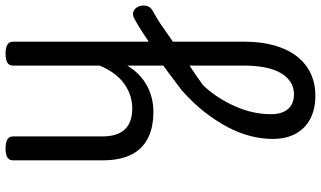

<svg xmlns="http://www.w3.org/2000/svg" viewBox="-252 -303 1155 691"><g transform="rotate(-90 325.5 42.5)"><path d="M489 22Q505 11 521.5 0Q538 -11 553 -21Q568 -31 581.5 -39Q595 -47 605 -52Q620 -60 631.5 -54Q643 -48 648 -35Q653 -22 650 -8Q647 6 633 14Q620 21 603.5 31Q587 41 569.5 53.5Q552 66 533.5 78.5Q515 91 498 103ZM326 600Q279 600 244 582Q209 564 190 529.5Q171 495 171 446Q171 407 181.5 366Q192 325 214 283.5Q236 242 268.5 200.5Q301 159 346 119Q368 103 390 86Q412 69 435 53V-77Q422 -55 404.5 -37.5Q387 -20 366 -8Q345 4 320.5 10.5Q296 17 269 17Q211 17 172 -3.5Q133 -24 113.5 -64.5Q94 -105 94 -166V-489Q94 -502 104.5 -508.5Q115 -515 136 -515Q158 -515 169 -508.5Q180 -502 180 -489V-166Q180 -131 191 -107Q202 -83 224.5 -71Q247 -59 280 -59Q308 -59 332 -68Q356 -77 375.5 -92.5Q395 -108 410 -130Q425 -152 435 -177V-489Q435 -502 445.5 -508.5Q456 -515 478 -515Q499 -515 510 -508.5Q521 -502 521 -489V344Q521 405 507.5 452.5Q494 500 468.5 533Q443 566 407 583Q371 600 326 600ZM331 523Q356 523 375 511Q394 499 407.5 476.5Q421 454 428 420Q435 386 435 342V147Q417 159 400 170.5Q383 182 365 195Q341 220 321.5 250Q302 280 288 312Q274 344 267 376Q260 408 260 440Q260 466 268 484.5Q276 503 292 513Q308 523 331 523Z"/></g></svg>

Font: Playwrite PT
Style: Regular
Weight: 400
Designer: Veronika Burian, José Scaglione
Foundry: TypeTogether
Version: Version 1.002